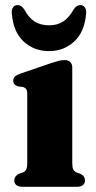

<svg xmlns="http://www.w3.org/2000/svg" viewBox="-20 -720 369 740"><path d="M258.5 -460.5V-91.5Q258.5 -74.5 262.5 -67Q266.5 -59.5 274.5 -55.5L288.5 -50.5Q298 -46.5 302.8 -40Q307.5 -33.5 307.5 -24.5Q307.5 -13 299.2 -6.5Q291 0 276.5 0H66Q51.5 0 43.2 -6.5Q35 -13 35 -24.5Q35 -33.5 40 -39.8Q45 -46 53.5 -50.5L69 -55.5Q77 -59.5 81 -67Q85 -74.5 85 -91.5V-356.5Q85 -371 80.8 -376.8Q76.5 -382.5 68 -385L49.5 -387Q40.5 -390 35.8 -395Q31 -400 31 -409Q31 -418.5 37.5 -424.8Q44 -431 58 -436L177.5 -477Q196 -483 207 -485.8Q218 -488.5 230.5 -488.5Q243 -488.5 250.8 -480.8Q258.5 -473 258.5 -460.5ZM169 -622.5Q201.5 -622.5 224 -637.5Q246.5 -652.5 263.5 -683Q275 -700.5 289 -700.5Q300.5 -700.5 307 -691.5Q313.5 -682.5 312 -668Q306 -597 266 -560Q226 -523 169 -523Q111.5 -523 71.2 -560Q31 -597 25.5 -668Q24 -682.5 30.2 -691.5Q36.5 -700.5 48 -700.5Q62.5 -700.5 74 -683Q91 -651 114 -636.8Q137 -622.5 169 -622.5Z"/></svg>

Font: Fraunces
Style: Bold
Weight: 700
Version: Version 1.000;[b76b70a41]